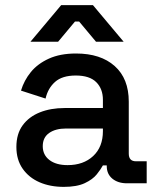

<svg xmlns="http://www.w3.org/2000/svg" viewBox="-20 -716 617 750"><path d="M229 14Q176 14 134.5 -4Q93 -22 68.5 -57Q44 -92 44 -142Q44 -193 68.5 -226.5Q93 -260 135.5 -277Q178 -294 232 -294H382V-326Q382 -369 356 -395Q330 -421 276 -421Q223 -421 195 -396Q167 -371 158 -331L62 -362Q74 -402 100.5 -434.5Q127 -467 171 -487Q215 -507 277 -507Q373 -507 428 -458Q483 -409 483 -319V-116Q483 -86 511 -86H553V0H476Q441 0 419 -18Q397 -36 397 -67V-70H382Q374 -55 358 -35Q342 -15 311 -0.5Q280 14 229 14ZM244 -71Q306 -71 344 -106.5Q382 -142 382 -204V-214H238Q197 -214 172 -196.5Q147 -179 147 -145Q147 -111 173 -91Q199 -71 244 -71ZM99 -553 219 -696H343L463 -553H355L289 -632H273L207 -553Z"/></svg>

Font: Space Grotesk Light Medium
Style: Regular
Weight: 500
Version: Version 2.000